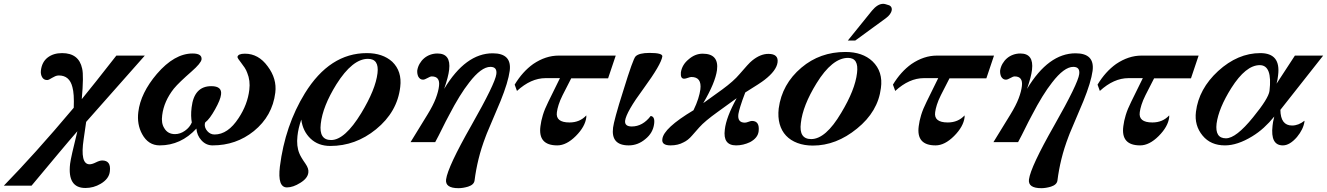

<svg xmlns="http://www.w3.org/2000/svg" viewBox="-112 -745 6946 1005"><path d="M646 -454 339 -107 326 -17Q306 115 357 115Q370 115 390 105Q410 95 423 95Q470 95 463 152Q459 191 415 217Q378 239 335 239Q240 239 255 112Q257 95 266.5 53Q276 11 293 -58Q251 -10 192.5 60Q134 130 53 227H-92Q-13 146 77.5 45.5Q168 -55 274 -181Q277 -254 267 -289Q252 -350 196 -350Q186 -350 177 -346Q168 -342 160.5 -337.5Q153 -333 146.5 -329.5Q140 -326 135 -326Q117 -326 108.5 -341Q100 -356 102 -375Q107 -420 137 -443.5Q167 -467 213 -467Q301 -467 318 -386Q327 -350 316 -226Q347 -264 392 -320.5Q437 -377 497 -454Z M1329 -260Q1314 -138 1217 -59Q1124 16 1001 16Q966 16 942 -11Q919 -36 916 -72Q835 16 724 16Q664 16 632 -43Q604 -94 612 -159Q624 -258 709 -358Q801 -465 896 -465Q946 -465 943 -434Q940 -414 891 -371Q859 -343 835.5 -320.5Q812 -298 798 -281Q746 -215 737 -142Q731 -100 748 -74Q766 -43 804 -43Q831 -43 856 -60.5Q881 -78 892 -104Q889 -120 888.5 -139.5Q888 -159 891 -183Q904 -294 994 -294Q1051 -294 1045 -250Q1042 -223 1014 -173Q1000 -148 987.5 -131Q975 -114 962 -104L960 -96Q958 -76 973.5 -58.5Q989 -41 1011 -41Q1081 -41 1137 -127Q1184 -198 1193 -275Q1199 -323 1182 -364Q1177 -378 1168.5 -391Q1160 -404 1149 -418Q1131 -440 1131 -447Q1134 -464 1170 -464Q1241 -464 1289 -398Q1338 -333 1329 -260Z M1983 -290Q1968 -159 1856 -68Q1749 19 1617 19Q1554 19 1513.5 -19.5Q1473 -58 1465 -119Q1457 -96 1452 -74.5Q1447 -53 1445 -33Q1439 20 1455 58Q1458 66 1465.5 79Q1473 92 1487 112Q1505 138 1502 158Q1499 188 1460 212Q1422 236 1390 236Q1340 236 1353 127Q1380 -88 1484 -257Q1614 -467 1808 -467Q1891 -467 1941 -422Q1993 -372 1983 -290ZM1864 -362Q1873 -437 1814 -437Q1733 -437 1649 -304Q1577 -188 1567 -97Q1557 -12 1621 -12Q1693 -12 1779 -153Q1854 -277 1864 -362Z M2556 -374Q2548 -315 2508 -216Q2471 -128 2451.5 -82.5Q2432 -37 2430 -30Q2407 30 2393 87Q2379 144 2372 200Q2369 222 2338 232Q2311 240 2288 240Q2217 240 2223 194Q2232 128 2355 -88Q2480 -308 2486 -357Q2491 -395 2455 -395Q2407 -395 2344 -313Q2295 -251 2239 -143Q2220 -108 2202.5 -72Q2185 -36 2166 -1H2037L2126 -146Q2155 -193 2169 -230Q2183 -267 2186 -295Q2192 -345 2148 -345Q2140 -345 2125.5 -336.5Q2111 -328 2102 -328Q2086 -328 2077 -345Q2071 -359 2072 -376Q2075 -395 2084.5 -411.5Q2094 -428 2108 -440Q2122 -452 2140 -458.5Q2158 -465 2178 -465Q2249 -465 2239 -380Q2237 -362 2230.5 -337Q2224 -312 2213 -280Q2325 -466 2467 -466Q2568 -466 2556 -374Z M3111 -454 3071 -335H2878L2833 -247Q2819 -219 2812 -196.5Q2805 -174 2803 -158Q2795 -104 2869 -104Q2923 -104 2957 -141V-131Q2951 -82 2902 -33Q2853 16 2805 16Q2703 16 2717 -85Q2720 -111 2729.5 -142.5Q2739 -174 2758 -212L2819 -336H2744Q2667 -336 2594 -269L2582 -302Q2623 -370 2679 -410Q2744 -454 2812 -454Z M3312 -97Q3306 -49 3266 -17Q3227 16 3179 16Q3085 16 3097 -77Q3099 -94 3112 -142.5Q3125 -191 3151 -272Q3202 -438 3215 -450Q3233 -468 3288 -468Q3356 -468 3355 -450Q3349 -408 3257 -282Q3166 -159 3160 -113Q3157 -83 3195 -83Q3252 -83 3294 -138Q3317 -135 3312 -97Z M3958 -418Q3952 -375 3890 -327Q3880 -319 3855.5 -303Q3831 -287 3789 -261Q3772 -217 3763.5 -189Q3755 -161 3753 -148Q3747 -103 3787 -103Q3794 -103 3806 -107.5Q3818 -112 3824 -112Q3865 -112 3859 -58Q3855 -23 3814 -1Q3778 16 3741 16Q3671 16 3682 -67Q3689 -131 3744 -231L3643 -158Q3611 -135 3587 -115Q3563 -95 3548 -78L3511 -36Q3500 -23 3488.5 -14Q3477 -5 3466 0Q3437 16 3398 16Q3350 16 3355 -17Q3361 -74 3518 -168Q3534 -201 3542.5 -228Q3551 -255 3554 -277Q3562 -342 3507 -342Q3501 -342 3488.5 -337.5Q3476 -333 3469 -333Q3449 -333 3452 -366Q3458 -406 3492 -434Q3526 -464 3566 -464Q3652 -464 3641 -378Q3632 -312 3569 -205L3669 -277Q3729 -321 3759 -357Q3783 -385 3799 -402.5Q3815 -420 3825 -428Q3868 -463 3910 -463Q3964 -463 3958 -418Z M4499 -284Q4484 -161 4374 -72Q4265 17 4143 17Q4098 17 4062 3.5Q4026 -10 4002.5 -35Q3979 -60 3969 -96Q3959 -132 3964 -177Q3981 -305 4083 -391Q4180 -473 4313 -473Q4403 -473 4455 -424Q4511 -370 4499 -284ZM4374 -363Q4384 -442 4327 -442Q4244 -442 4162 -309Q4090 -192 4080 -101Q4069 -17 4134 -17Q4210 -17 4291 -154Q4364 -275 4374 -363ZM4543 -717Q4557 -710 4556 -694Q4553 -670 4524 -649L4365 -533H4326L4452 -689Q4482 -725 4511 -725Q4516 -725 4523.5 -723Q4531 -721 4543 -717Z M5091 -454 5051 -335H4858L4813 -247Q4799 -219 4792 -196.5Q4785 -174 4783 -158Q4775 -104 4849 -104Q4903 -104 4937 -141V-131Q4931 -82 4882 -33Q4833 16 4785 16Q4683 16 4697 -85Q4700 -111 4709.5 -142.5Q4719 -174 4738 -212L4799 -336H4724Q4647 -336 4574 -269L4562 -302Q4603 -370 4659 -410Q4724 -454 4792 -454Z M5607 -374Q5599 -315 5559 -216Q5522 -128 5502.5 -82.5Q5483 -37 5481 -30Q5458 30 5444 87Q5430 144 5423 200Q5420 222 5389 232Q5362 240 5339 240Q5268 240 5274 194Q5283 128 5406 -88Q5531 -308 5537 -357Q5542 -395 5506 -395Q5458 -395 5395 -313Q5346 -251 5290 -143Q5271 -108 5253.5 -72Q5236 -36 5217 -1H5088L5177 -146Q5206 -193 5220 -230Q5234 -267 5237 -295Q5243 -345 5199 -345Q5191 -345 5176.5 -336.5Q5162 -328 5153 -328Q5137 -328 5128 -345Q5122 -359 5123 -376Q5126 -395 5135.5 -411.5Q5145 -428 5159 -440Q5173 -452 5191 -458.5Q5209 -465 5229 -465Q5300 -465 5290 -380Q5288 -362 5281.5 -337Q5275 -312 5264 -280Q5376 -466 5518 -466Q5619 -466 5607 -374Z M6162 -454 6122 -335H5929L5884 -247Q5870 -219 5863 -196.5Q5856 -174 5854 -158Q5846 -104 5920 -104Q5974 -104 6008 -141V-131Q6002 -82 5953 -33Q5904 16 5856 16Q5754 16 5768 -85Q5771 -111 5780.5 -142.5Q5790 -174 5809 -212L5870 -336H5795Q5718 -336 5645 -269L5633 -302Q5674 -370 5730 -410Q5795 -454 5863 -454Z M6814 -454 6590 -170Q6591 -88 6651 -88Q6685 -88 6716 -113V-108Q6710 -68 6677 -28Q6639 16 6603 16Q6537 16 6549 -87Q6550 -103 6558 -135Q6532 -103 6503.5 -77Q6475 -51 6442 -31Q6365 16 6300 16Q6225 16 6183 -35Q6139 -88 6148 -160Q6163 -280 6264 -373Q6367 -467 6485 -467Q6593 -467 6578 -351Q6577 -340 6575 -329Q6573 -318 6570 -307L6666 -454ZM6533 -269Q6549 -404 6482 -404Q6409 -404 6333 -284Q6267 -179 6256 -98Q6247 -21 6305 -21Q6358 -21 6447 -131Q6528 -230 6533 -269Z"/></svg>

Font: DG Didot
Style: Bold Italic
Weight: 700
Designer: David Gatwood, Takis Katsoulidis, and George D. Matthiopoulos
Foundry: David Gatwood
Version: Version 1.0